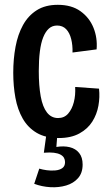

<svg xmlns="http://www.w3.org/2000/svg" viewBox="-20 -561 449 797"><path d="M224 12Q169 12 132.5 -9.5Q96 -31 74.5 -68.5Q53 -106 44 -155Q35 -204 35 -259Q35 -316 44.5 -367Q54 -418 75.5 -457Q97 -496 132.5 -518.5Q168 -541 220 -541Q277 -541 314 -514.5Q351 -488 368 -446Q385 -404 381 -356L281 -343Q282 -373 275.5 -399Q269 -425 254.5 -440Q240 -455 217 -455Q197 -455 183 -442.5Q169 -430 159.5 -406.5Q150 -383 145.5 -347.5Q141 -312 141 -266Q141 -205 149 -161Q157 -117 175 -94Q193 -71 221 -71Q247 -71 263 -89.5Q279 -108 286.5 -137Q294 -166 292 -200L391 -193Q395 -158 388.5 -122Q382 -86 363 -56Q344 -26 309.5 -7Q275 12 224 12ZM122 202 143 139Q156 143 173.5 145.5Q191 148 209 146.5Q227 145 238.5 137Q250 129 250 112Q250 102 245.5 94Q241 86 230.5 80.5Q220 75 203.5 73Q187 71 162 73L174 -14H219L214 49Q245 44 269.5 50Q294 56 308.5 74Q323 92 323 122Q323 157 304 178.5Q285 200 254.5 209Q224 218 189 216Q154 214 122 202Z"/></svg>

Font: Bricolage Grotesque 24pt Condensed Medium
Style: Regular
Weight: 500
Width: 3
Designer: Mathieu Triay
Foundry: Atelier Triay
Version: Version 1.001;gftools[0.9.33.dev8+g029e19f]